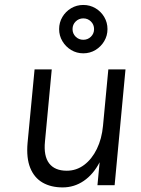

<svg xmlns="http://www.w3.org/2000/svg" viewBox="-20 -766 585 794"><path d="M239 9Q190.5 9 156 -11Q121.5 -31 105 -71.8Q88.5 -112.5 94 -175L123 -479H194L166 -181Q160 -121 183.2 -90.5Q206.5 -60 256 -60Q296 -60 328 -84Q360 -108 380.5 -150Q401 -192 406 -246L428 -479H499L454 0H383L392 -95Q366 -45 326.5 -18Q287 9 239 9ZM324.5 -545.5Q297 -545.5 274.2 -559.2Q251.5 -573 238 -595.8Q224.5 -618.5 224.5 -645.5Q224.5 -673 238 -695.8Q251.5 -718.5 274.2 -732Q297 -745.5 324.5 -745.5Q352 -745.5 374.8 -732Q397.5 -718.5 411 -695.8Q424.5 -673 424.5 -645.5Q424.5 -618.5 411 -595.8Q397.5 -573 374.8 -559.2Q352 -545.5 324.5 -545.5ZM324.5 -601.5Q343 -601.5 356 -614.2Q369 -627 369 -645.5Q369 -664.5 356 -677.2Q343 -690 324.5 -690Q306 -690 293 -677.2Q280 -664.5 280 -645.5Q280 -627 293 -614.2Q306 -601.5 324.5 -601.5Z"/></svg>

Font: Karla
Style: Italic
Weight: 400
Italic angle: -8°
Designer: Jonathan Pinhorn
Version: Version 2.004;gftools[0.9.33]